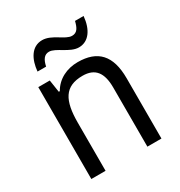

<svg xmlns="http://www.w3.org/2000/svg" viewBox="-173 -945 908 970"><g transform="rotate(-30 281.0 -459.5)"><path d="M114 -699H164C172 -736 186 -757 214 -757C253 -757 304 -700 357 -700C414 -700 449 -750 456 -826H406C397 -790 386 -768 356 -768C316 -768 270 -825 213 -825C150 -825 120 -766 114 -699ZM313 -639C251 -639 193 -612 162 -557H156L145 -629H78V-93H161V-373C161 -503 195 -567 300 -567C373 -567 405 -524 405 -438V-93H487V-445C487 -578 429 -639 313 -639Z"/></g></svg>

Font: Noto Sans Kannada UI SemiCondensed SemiBold
Style: Regular
Weight: 600
Width: 4
Designer: Jelle Bosma - Monotype Design Team
Foundry: Monotype Imaging Inc.
Version: Version 2.006